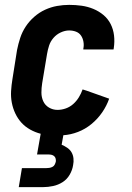

<svg xmlns="http://www.w3.org/2000/svg" viewBox="-20 -548 540 788"><path d="M57 220 70 142H170Q176 142 182.5 141Q189 140 195 137Q201 134 204 128.5Q207 123 209 116Q210 110 208.5 103.5Q207 97 202.5 93Q198 89 192 87.5Q186 86 179 86H132L147 1Q124 -5 103.5 -16.5Q83 -28 68 -44.5Q53 -61 43 -82Q33 -103 28.5 -126.5Q24 -150 25.5 -174.5Q27 -199 31 -223L50 -343Q55 -368 63 -392.5Q71 -417 85.5 -439Q100 -461 120.5 -479Q141 -497 165 -508Q189 -519 214 -523.5Q239 -528 264 -528Q290 -528 315 -524.5Q340 -521 363 -511.5Q386 -502 404.5 -486.5Q423 -471 434 -449.5Q445 -428 448 -402.5Q451 -377 447 -351L446 -345H322V-348Q325 -362 322.5 -376.5Q320 -391 312.5 -402Q305 -413 292 -418Q279 -423 264 -423Q247 -423 229.5 -415Q212 -407 199.5 -392.5Q187 -378 181.5 -361Q176 -344 173 -326L153 -206Q150 -187 150 -168Q150 -149 157.5 -132.5Q165 -116 181 -106.5Q197 -97 216 -97Q233 -97 250 -103Q267 -109 280.5 -121Q294 -133 303.5 -148.5Q313 -164 319 -181L335 -176L428 -143Q418 -114 399.5 -87Q381 -60 355.5 -39Q330 -18 300 -6.5Q270 5 240 7L233 46Q245 51 256 58.5Q267 66 273.5 77Q280 88 281.5 102Q283 116 280 130Q277 150 266 169Q255 188 237 199.5Q219 211 198 215.5Q177 220 157 220Z"/></svg>

Font: Iosevka Curly Extrabold
Style: Italic
Weight: 800
Italic angle: -9°
Monospace: yes
Designer: Belleve Invis
Foundry: Belleve Invis
Version: Version 22.1.2; ttfautohint (v1.8.4)